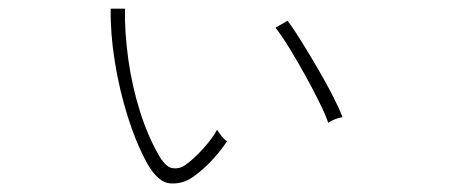

<svg xmlns="http://www.w3.org/2000/svg" viewBox="-20 -490 1040 444"><path d="M422 -78Q400 -64 373 -66Q346 -68 321 -111Q295 -158 275.5 -220Q256 -282 245.5 -347.5Q235 -413 236 -470H269Q268 -416 276.5 -354Q285 -292 303.5 -233Q322 -174 349 -128Q364 -103 379.5 -101Q395 -99 408 -108Q428 -122 450 -146.5Q472 -171 482 -190Q493 -172 505 -163Q497 -151 483 -134Q469 -117 452.5 -102Q436 -87 422 -78ZM739 -206Q733 -224 718.5 -253.5Q704 -283 686 -315.5Q668 -348 650 -377.5Q632 -407 617 -426L645 -442Q660 -422 678.5 -392Q697 -362 716 -329.5Q735 -297 750 -267.5Q765 -238 772 -219Q764 -218 754 -214Q744 -210 739 -206Z"/></svg>

Font: Zen Kaku Gothic New Light
Style: Regular
Weight: 300
Designer: Yoshimichi Ohira
Foundry: Positype
Version: Version 1.002